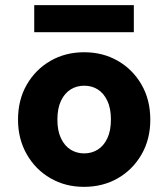

<svg xmlns="http://www.w3.org/2000/svg" viewBox="-20 -714 654 746"><path d="M306 12Q234 12 176 -21.5Q118 -55 84 -114.5Q50 -174 50 -249Q50 -326 84 -385Q118 -444 176 -477.5Q234 -511 307 -511Q380 -511 438 -477.5Q496 -444 530 -385Q564 -326 564 -249Q564 -173 530 -114Q496 -55 438 -21.5Q380 12 306 12ZM307 -118Q336 -118 359.5 -132.5Q383 -147 397 -176.5Q411 -206 411 -250Q411 -293 397 -322.5Q383 -352 360 -366.5Q337 -381 307 -381Q278 -381 254.5 -366.5Q231 -352 217 -322.5Q203 -293 203 -249Q203 -206 217 -176.5Q231 -147 254.5 -132.5Q278 -118 307 -118ZM113 -589V-694H500V-589Z"/></svg>

Font: DM Sans 20pt Black
Style: Regular
Weight: 900
Version: Version 4.004;gftools[0.9.30]